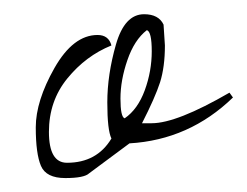

<svg xmlns="http://www.w3.org/2000/svg" viewBox="-20 -643 348 270"><path d="M210 -608.4 211.9 -579.1Q211.9 -548.8 205.1 -527.3Q198.2 -505.9 179.7 -469.7H193.4Q228.5 -469.7 302.7 -512.7L307.6 -505.9Q246.1 -446.3 162.1 -441.4L105.5 -399.4Q98.6 -392.6 71.8 -392.6Q44.9 -392.6 37.6 -409.7Q30.3 -426.8 30.3 -463.9Q30.3 -501 56.6 -547.4Q83 -593.8 117.2 -593.8Q132.8 -593.8 136.7 -579.1Q100.6 -564.5 74.7 -532.7Q48.8 -501 48.8 -457.5Q48.8 -414.1 74.2 -414.1Q116.2 -414.1 136.7 -448.2Q130.9 -460 130.9 -499Q130.9 -538.1 143.1 -580.6Q155.3 -623 182.6 -623Q203.1 -623 210 -608.4ZM155.3 -476.6Q173.8 -489.3 183.6 -516.1Q193.4 -543 193.4 -570.8Q193.4 -598.6 186.5 -600.6Q168.9 -586.9 159.2 -558.6Q149.4 -530.3 149.4 -504.4Q149.4 -478.5 155.3 -476.6Z"/></svg>

Font: Dawning of a New Day
Style: Regular
Weight: 400
Designer: Kimberly Geswein
Foundry: Kimberly Geswein
Version: Version 1.002 2010